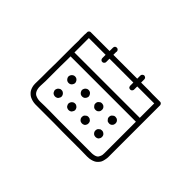

<svg xmlns="http://www.w3.org/2000/svg" viewBox="-98 -1101 1195 1195"><g transform="rotate(45 500.0 -503.0)"><path d="M805.7 -759.8Q807.6 -759.8 808.6 -759.8Q810.5 -759.8 812.5 -758.8Q813.5 -757.8 815.4 -756.8Q816.4 -755.9 817.4 -754.9Q819.3 -753.9 819.3 -752Q820.3 -751 821.3 -749Q822.3 -747.1 822.3 -744.1Q822.3 -742.2 822.3 -742.2Q822.3 -737.3 822.3 -732.4Q822.3 -727.5 822.3 -722.7Q822.3 -715.8 822.3 -709Q822.3 -702.1 822.3 -696.3Q822.3 -683.6 822.3 -683.6Q822.3 -683.6 822.3 -669.9Q822.3 -627 822.3 -583Q822.3 -540 822.3 -497.1Q822.3 -466.8 822.3 -437.5Q822.3 -408.2 822.3 -377.9Q822.3 -374 822.3 -332Q822.3 -289.1 822.3 -289.1Q822.3 -277.3 819.3 -264.6Q817.4 -252.9 812.5 -241.2Q807.6 -231.4 799.8 -223.6Q793 -215.8 783.2 -210Q758.8 -197.3 728.5 -197.3Q726.6 -197.3 724.6 -197.3Q692.4 -198.2 664.1 -198.2Q626 -198.2 586.9 -198.2Q548.8 -198.2 509.8 -198.2Q472.7 -199.2 436.5 -199.2Q399.4 -199.2 363.3 -199.2Q352.5 -199.2 341.8 -199.2Q330.1 -199.2 319.3 -199.2Q293.9 -199.2 268.6 -199.2Q242.2 -200.2 218.8 -211.9Q210 -216.8 203.1 -223.6Q196.3 -229.5 190.4 -238.3Q176.8 -261.7 176.8 -289.1Q176.8 -290 176.8 -291Q177.7 -320.3 177.7 -346.7Q177.7 -378.9 177.7 -411.1Q178.7 -442.4 178.7 -474.6Q178.7 -504.9 178.7 -535.2Q178.7 -565.4 178.7 -594.7Q178.7 -614.3 178.7 -632.8Q178.7 -651.4 179.7 -670.9Q178.7 -677.7 178.7 -684.6Q178.7 -691.4 178.7 -699.2Q178.7 -705.1 178.7 -710.9Q178.7 -716.8 178.7 -723.6Q179.7 -733.4 179.7 -733.4Q179.7 -733.4 179.7 -744.1Q179.7 -746.1 179.7 -747.1Q179.7 -749 180.7 -751Q181.6 -752 182.6 -753.9Q183.6 -754.9 184.6 -755.9Q185.5 -756.8 186.5 -757.8Q188.5 -758.8 189.5 -759.8Q192.4 -760.7 194.3 -760.7Q196.3 -760.7 196.3 -760.7Q269.5 -760.7 343.8 -760.7Q417 -760.7 490.2 -760.7Q539.1 -760.7 586.9 -760.7Q635.7 -760.7 684.6 -760.7Q698.2 -760.7 712.9 -760.7Q727.5 -760.7 741.2 -759.8Q757.8 -759.8 773.4 -759.8Q789.1 -759.8 805.7 -759.8ZM732.4 -232.4Q741.2 -232.4 750 -234.4Q757.8 -235.4 765.6 -239.3Q771.5 -242.2 775.4 -246.1Q778.3 -251 781.2 -255.9Q785.2 -263.7 787.1 -272.5Q788.1 -281.2 788.1 -289.1Q788.1 -311.5 788.1 -334Q788.1 -356.4 788.1 -377.9Q788.1 -408.2 788.1 -437.5Q788.1 -466.8 788.1 -497.1Q788.1 -566.4 788.1 -604.5Q788.1 -643.6 788.1 -669.9Q788.1 -673.8 788.1 -677.7Q788.1 -681.6 788.1 -685.5Q788.1 -687.5 788.1 -690.4Q788.1 -693.4 788.1 -696.3Q788.1 -703.1 788.1 -709Q788.1 -715.8 788.1 -722.7Q788.1 -723.6 788.1 -724.6Q788.1 -725.6 788.1 -726.6Q761.7 -726.6 736.3 -726.6Q710 -726.6 684.6 -726.6Q635.7 -726.6 586.9 -726.6Q539.1 -726.6 490.2 -726.6Q420.9 -726.6 351.6 -726.6Q282.2 -726.6 212.9 -726.6Q212.9 -725.6 212.9 -724.6Q212.9 -724.6 212.9 -722.7Q212.9 -716.8 212.9 -710.9Q212.9 -705.1 212.9 -699.2Q212.9 -672.9 212.9 -646.5Q212.9 -621.1 212.9 -594.7Q212.9 -564.5 212.9 -535.2Q212.9 -504.9 211.9 -474.6Q211.9 -442.4 211.9 -411.1Q211.9 -378.9 211.9 -346.7Q211.9 -329.1 210 -302.7Q209 -275.4 219.7 -256.8Q222.7 -252 226.6 -248Q229.5 -245.1 234.4 -242.2Q253.9 -232.4 276.4 -232.4Q299.8 -233.4 319.3 -233.4Q330.1 -233.4 341.8 -233.4Q352.5 -233.4 363.3 -233.4Q399.4 -232.4 436.5 -232.4Q472.7 -232.4 509.8 -232.4Q548.8 -232.4 586.9 -232.4Q626 -232.4 664.1 -232.4Q681.6 -232.4 698.2 -232.4Q715.8 -232.4 732.4 -232.4ZM799.8 -599.6Q802.7 -599.6 804.7 -598.6Q807.6 -597.7 809.6 -596.7Q811.5 -594.7 813.5 -592.8Q815.4 -589.8 816.4 -587.9Q816.4 -585 816.4 -582Q816.4 -580.1 816.4 -577.1Q815.4 -575.2 813.5 -572.3Q811.5 -570.3 809.6 -568.4Q807.6 -567.4 804.7 -566.4Q802.7 -565.4 799.8 -565.4Q780.3 -565.4 761.7 -565.4Q742.2 -565.4 722.7 -565.4Q707 -565.4 691.4 -565.4Q676.8 -565.4 661.1 -565.4Q614.3 -565.4 568.4 -565.4Q521.5 -565.4 475.6 -565.4Q407.2 -565.4 339.8 -565.4Q272.5 -565.4 204.1 -565.4Q202.1 -565.4 199.2 -566.4Q196.3 -567.4 194.3 -569.3Q192.4 -570.3 190.4 -572.3Q189.5 -575.2 188.5 -577.1Q187.5 -580.1 187.5 -583Q187.5 -585 188.5 -587.9Q189.5 -590.8 190.4 -592.8Q192.4 -594.7 194.3 -596.7Q196.3 -597.7 199.2 -598.6Q202.1 -599.6 204.1 -599.6Q225.6 -599.6 247.1 -599.6Q268.6 -599.6 290 -599.6Q335.9 -599.6 382.8 -599.6Q428.7 -599.6 475.6 -599.6Q521.5 -599.6 568.4 -599.6Q614.3 -599.6 661.1 -599.6Q676.8 -599.6 691.4 -599.6Q707 -599.6 722.7 -599.6Q742.2 -599.6 761.7 -599.6Q780.3 -599.6 799.8 -599.6ZM394.5 -697.3Q394.5 -694.3 393.6 -691.4Q392.6 -689.5 390.6 -687.5Q389.6 -684.6 386.7 -683.6Q384.8 -681.6 382.8 -680.7Q379.9 -680.7 377 -680.7Q374 -680.7 372.1 -680.7Q369.1 -681.6 367.2 -683.6Q365.2 -685.5 363.3 -687.5Q362.3 -689.5 361.3 -692.4Q360.4 -694.3 360.4 -697.3Q360.4 -700.2 360.4 -703.1Q360.4 -706.1 360.4 -709Q360.4 -711.9 360.4 -713.9Q360.4 -716.8 360.4 -718.8Q360.4 -726.6 360.4 -733.4Q360.4 -741.2 360.4 -748Q360.4 -758.8 361.3 -769.5Q361.3 -780.3 361.3 -791Q361.3 -793 362.3 -795.9Q363.3 -798.8 364.3 -800.8Q366.2 -802.7 368.2 -804.7Q370.1 -805.7 373 -806.6Q375 -807.6 377.9 -807.6Q380.9 -807.6 383.8 -806.6Q385.7 -805.7 387.7 -804.7Q390.6 -802.7 391.6 -800.8Q393.6 -798.8 394.5 -795.9Q395.5 -793 395.5 -790Q395.5 -787.1 394.5 -784.2Q394.5 -780.3 394.5 -777.3Q394.5 -769.5 394.5 -762.7Q394.5 -754.9 394.5 -748Q394.5 -740.2 394.5 -733.4Q394.5 -726.6 394.5 -718.8Q394.5 -716.8 394.5 -713.9Q394.5 -711.9 394.5 -709Q394.5 -706.1 394.5 -703.1Q394.5 -700.2 394.5 -697.3ZM604.5 -788.1Q604.5 -791 605.5 -793.9Q606.4 -795.9 608.4 -798.8Q609.4 -800.8 612.3 -801.8Q614.3 -803.7 616.2 -804.7Q619.1 -805.7 622.1 -805.7Q625 -805.7 627 -804.7Q629.9 -803.7 631.8 -801.8Q633.8 -800.8 635.7 -798.8Q636.7 -795.9 637.7 -793.9Q638.7 -791 638.7 -788.1Q638.7 -785.2 638.7 -782.2Q638.7 -779.3 638.7 -776.4Q638.7 -774.4 638.7 -772.5Q638.7 -769.5 638.7 -767.6Q638.7 -760.7 638.7 -752.9Q638.7 -746.1 638.7 -739.3Q638.7 -729.5 638.7 -718.8Q638.7 -709 638.7 -698.2Q638.7 -696.3 637.7 -693.4Q636.7 -690.4 634.8 -688.5Q633.8 -686.5 630.9 -684.6Q628.9 -683.6 627 -682.6Q624 -681.6 621.1 -681.6Q618.2 -681.6 616.2 -682.6Q613.3 -683.6 611.3 -684.6Q609.4 -686.5 607.4 -688.5Q606.4 -690.4 605.5 -693.4Q604.5 -696.3 604.5 -698.2Q604.5 -702.1 604.5 -705.1Q604.5 -708 604.5 -711.9Q604.5 -718.8 604.5 -725.6Q604.5 -732.4 604.5 -739.3Q604.5 -746.1 604.5 -753.9Q604.5 -760.7 604.5 -767.6Q604.5 -769.5 604.5 -772.5Q604.5 -774.4 604.5 -777.3Q604.5 -780.3 604.5 -782.2Q604.5 -785.2 604.5 -788.1ZM350.6 -467.8Q350.6 -473.6 347.7 -479.5Q345.7 -484.4 341.8 -488.3Q337.9 -493.2 332 -495.1Q327.1 -497.1 321.3 -497.1Q315.4 -497.1 310.5 -495.1Q304.7 -492.2 300.8 -488.3Q296.9 -484.4 294.9 -479.5Q292 -473.6 292 -467.8Q292 -461.9 294.9 -457Q296.9 -452.1 300.8 -448.2Q304.7 -443.4 310.5 -441.4Q315.4 -439.5 321.3 -439.5Q327.1 -439.5 332 -441.4Q337.9 -443.4 341.8 -448.2Q345.7 -452.1 347.7 -457Q350.6 -462.9 350.6 -467.8ZM350.6 -348.6Q350.6 -354.5 347.7 -360.4Q345.7 -365.2 341.8 -369.1Q337.9 -373 332 -376Q327.1 -377.9 321.3 -377.9Q315.4 -377.9 310.5 -376Q304.7 -373 300.8 -369.1Q296.9 -365.2 294.9 -360.4Q292 -354.5 292 -348.6Q292 -342.8 294.9 -337.9Q296.9 -332 300.8 -328.1Q304.7 -324.2 310.5 -322.3Q315.4 -320.3 321.3 -320.3Q327.1 -320.3 332 -322.3Q337.9 -324.2 341.8 -328.1Q345.7 -333 347.7 -337.9Q350.6 -342.8 350.6 -348.6ZM469.7 -467.8Q469.7 -473.6 466.8 -479.5Q464.8 -484.4 460.9 -488.3Q457 -493.2 451.2 -495.1Q446.3 -497.1 440.4 -497.1Q434.6 -497.1 429.7 -495.1Q423.8 -492.2 419.9 -488.3Q416 -484.4 414.1 -479.5Q411.1 -473.6 411.1 -467.8Q411.1 -461.9 414.1 -457Q416 -452.1 419.9 -448.2Q423.8 -443.4 429.7 -441.4Q434.6 -439.5 440.4 -439.5Q446.3 -439.5 451.2 -441.4Q457 -443.4 460.9 -448.2Q464.8 -452.1 466.8 -457Q469.7 -462.9 469.7 -467.8ZM469.7 -348.6Q469.7 -354.5 466.8 -360.4Q464.8 -365.2 460.9 -369.1Q457 -373 451.2 -376Q446.3 -377.9 440.4 -377.9Q434.6 -377.9 429.7 -376Q423.8 -373 419.9 -369.1Q416 -365.2 414.1 -360.4Q411.1 -354.5 411.1 -348.6Q411.1 -342.8 414.1 -337.9Q416 -332 419.9 -328.1Q423.8 -324.2 429.7 -322.3Q434.6 -320.3 440.4 -320.3Q446.3 -320.3 451.2 -322.3Q457 -324.2 460.9 -328.1Q464.8 -333 466.8 -337.9Q469.7 -342.8 469.7 -348.6ZM586.9 -467.8Q586.9 -473.6 585 -479.5Q583 -484.4 579.1 -488.3Q574.2 -493.2 569.3 -495.1Q563.5 -497.1 558.6 -497.1Q552.7 -497.1 546.9 -495.1Q542 -492.2 538.1 -488.3Q533.2 -484.4 531.2 -479.5Q529.3 -473.6 529.3 -467.8Q529.3 -461.9 531.2 -457Q534.2 -452.1 538.1 -448.2Q542 -443.4 546.9 -441.4Q552.7 -439.5 558.6 -439.5Q564.5 -439.5 569.3 -441.4Q575.2 -443.4 579.1 -448.2Q583 -452.1 585 -457Q586.9 -462.9 586.9 -467.8ZM586.9 -348.6Q586.9 -354.5 585 -360.4Q583 -365.2 579.1 -369.1Q574.2 -373 569.3 -376Q563.5 -377.9 558.6 -377.9Q552.7 -377.9 546.9 -376Q542 -373 538.1 -369.1Q533.2 -365.2 531.2 -360.4Q529.3 -354.5 529.3 -348.6Q529.3 -342.8 531.2 -337.9Q534.2 -332 538.1 -328.1Q542 -324.2 546.9 -322.3Q552.7 -320.3 558.6 -320.3Q564.5 -320.3 569.3 -322.3Q575.2 -324.2 579.1 -328.1Q583 -333 585 -337.9Q586.9 -342.8 586.9 -348.6ZM706.1 -467.8Q706.1 -473.6 704.1 -479.5Q702.1 -484.4 698.2 -488.3Q693.4 -493.2 688.5 -495.1Q682.6 -497.1 677.7 -497.1Q671.9 -497.1 666 -495.1Q661.1 -492.2 657.2 -488.3Q652.3 -484.4 650.4 -479.5Q648.4 -473.6 648.4 -467.8Q648.4 -461.9 650.4 -457Q653.3 -452.1 657.2 -448.2Q661.1 -443.4 666 -441.4Q671.9 -439.5 677.7 -439.5Q683.6 -439.5 688.5 -441.4Q694.3 -443.4 698.2 -448.2Q702.1 -452.1 704.1 -457Q706.1 -462.9 706.1 -467.8ZM706.1 -348.6Q706.1 -354.5 704.1 -360.4Q702.1 -365.2 698.2 -369.1Q693.4 -373 688.5 -376Q682.6 -377.9 677.7 -377.9Q671.9 -377.9 666 -376Q661.1 -373 657.2 -369.1Q652.3 -365.2 650.4 -360.4Q648.4 -354.5 648.4 -348.6Q648.4 -342.8 650.4 -337.9Q653.3 -332 657.2 -328.1Q661.1 -324.2 666 -322.3Q671.9 -320.3 677.7 -320.3Q683.6 -320.3 688.5 -322.3Q694.3 -324.2 698.2 -328.1Q702.1 -333 704.1 -337.9Q706.1 -342.8 706.1 -348.6Z"/></g></svg>

Font: LetsEatIcons
Style: Regular
Weight: 400
Designer: Swedish Technologies
Foundry: Swedish Technologies
Version: Version 1.26.0